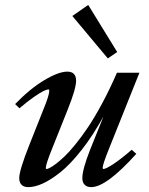

<svg xmlns="http://www.w3.org/2000/svg" viewBox="-20 -749 605 780"><path d="M418 -511.7 273.9 -684.1 338.4 -729 456.1 -537.6ZM94.7 11.2Q77.1 11.2 67.6 1.7Q58.1 -7.8 58.1 -25.4Q58.1 -57.1 100.1 -162.6L156.7 -305.2Q180.2 -362.3 180.2 -380.4Q180.2 -385.7 176.8 -385.7Q170.4 -385.7 157 -379.4Q143.6 -373 117.2 -354.7Q90.8 -336.4 59.1 -309.1L41.5 -326.2Q102.5 -389.2 160.4 -423.6Q218.3 -458 253.4 -458Q289.1 -458 289.1 -420.9Q289.1 -388.7 255.4 -304.7L193.8 -150.4Q166 -82 166 -66.4Q166 -62.5 169.9 -62.5Q172.9 -62.5 181.6 -66.7Q190.4 -70.8 206.3 -82.8Q222.2 -94.7 241.5 -112.8Q260.7 -130.9 286.1 -162.1Q311.5 -193.4 337.6 -232.2Q363.8 -271 394.8 -328.6Q425.8 -386.2 455.1 -453.6H546.4L422.9 -145Q397 -80.6 397 -67.4Q397 -62.5 400.4 -62.5Q409.7 -62.5 439.5 -81.8Q469.2 -101.1 515.1 -140.6L533.7 -124Q412.1 11.2 350.6 11.2Q333.5 11.2 324 1.7Q314.5 -7.8 314.5 -25.4Q314.5 -60.5 346.2 -141.1L400.4 -275.9Q357.4 -198.2 311.8 -140.1Q266.1 -82 226.6 -50.3Q187 -18.6 154.3 -3.7Q121.6 11.2 94.7 11.2Z"/></svg>

Font: Elstob 8pt SemiBold
Style: Italic
Weight: 600
Italic angle: -20°
Designer: Peter S. Baker
Version: Version 1.015